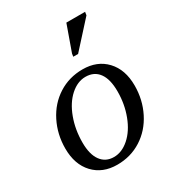

<svg xmlns="http://www.w3.org/2000/svg" viewBox="-172 -809 845 923"><g transform="rotate(-30 250.0 -348.0)"><path d="M115.7 -166Q115.7 -100.1 141.4 -65.2Q167 -30.3 212.9 -30.3Q257.3 -30.3 297.6 -65.9Q337.9 -101.6 361.3 -163.3Q384.8 -225.1 384.8 -295.9Q384.8 -363.3 359.1 -398.2Q333.5 -433.1 285.6 -433.1Q241.2 -433.1 201.4 -397.5Q161.6 -361.8 138.7 -300Q115.7 -238.3 115.7 -166ZM208.5 9.8Q127.4 9.8 78.6 -42.2Q29.8 -94.2 29.8 -182.6Q29.8 -261.2 63.5 -328.1Q97.2 -395 157 -433.1Q216.8 -471.2 291.5 -471.2Q372.6 -471.2 421.4 -419.2Q470.2 -367.2 470.2 -278.8Q470.2 -200.2 436.5 -133.3Q402.8 -66.4 343 -28.3Q283.2 9.8 208.5 9.8ZM283.7 -545.9 286.1 -562 336.9 -704.6H440.9L438 -686.5L310.5 -545.9Z"/></g></svg>

Font: Liberation Serif
Style: Italic
Weight: 400
Italic angle: -16.333°
Designer: Steve Matteson
Foundry: Ascender Corporation
Version: Version 2.1.5